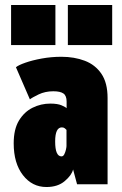

<svg xmlns="http://www.w3.org/2000/svg" viewBox="-20 -740 490 771"><path d="M166.5 11Q109 11 72 -36.8Q35 -84.5 35 -164.5Q35 -221 56.2 -256Q77.5 -291 111 -307.5Q144.5 -324 182 -324Q211.5 -324 227.8 -316.8Q244 -309.5 247.5 -305.5V-332Q247.5 -355.5 234.8 -364.5Q222 -373.5 194 -373.5Q161.5 -373.5 135 -360.8Q108.5 -348 100 -341L44 -470Q54 -478.5 81.8 -488.2Q109.5 -498 147.8 -505Q186 -512 226.5 -512Q278.5 -512 320.5 -496Q362.5 -480 387.2 -443.8Q412 -407.5 412 -346.5V0H289.5L273.5 -59.5Q268 -36.5 240 -12.8Q212 11 166.5 11ZM227 -112Q234 -112 238.2 -120.5Q242.5 -129 244.8 -139.2Q247 -149.5 247 -153.5V-218.5Q245 -221 240.2 -224.8Q235.5 -228.5 228.5 -228.5Q201.5 -228.5 201.5 -172Q201.5 -112 227 -112ZM24.5 -720H202.5V-559H24.5ZM252.5 -720H430.5V-559H252.5Z"/></svg>

Font: Trispace Condensed ExtraBold
Style: Regular
Weight: 800
Width: 3
Designer: Tyler Finck
Foundry: Etcetera Type Company
Version: Version 1.210; ttfautohint (v1.8.3)